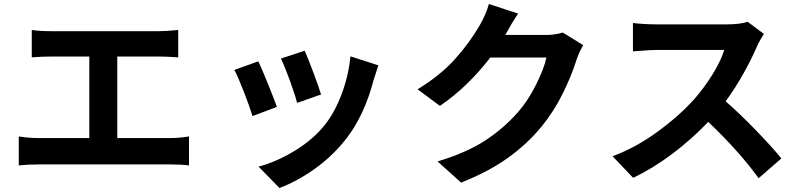

<svg xmlns="http://www.w3.org/2000/svg" viewBox="-20 -848 4010 961"><path d="M74 -165Q125 -157 173 -157H427V-565H234Q189 -565 139 -561V-698Q178 -692 234 -692H778Q814 -692 872 -698V-561Q812 -565 778 -565H567V-157H832Q874 -157 926 -165V-20Q890 -25 832 -25H173Q117 -25 74 -20Z M1505 -594Q1520 -561 1548.5 -485Q1577 -409 1587 -375L1467 -333Q1458 -370 1431.5 -443Q1405 -516 1386 -555ZM1874 -521Q1864 -493 1850 -448Q1805 -273 1714 -155Q1647 -69 1559 -5.5Q1471 58 1379 93L1274 -14Q1362 -37 1454.5 -93Q1547 -149 1606 -223Q1656 -286 1690.5 -378.5Q1725 -471 1734 -566ZM1273 -541Q1290 -505 1319.5 -432.5Q1349 -360 1366 -313L1244 -267Q1230 -313 1200 -390Q1170 -467 1153 -498Z M2573 -780Q2541 -732 2512 -678L2509 -673H2710Q2758 -673 2797 -685L2899 -622Q2877 -584 2866 -550Q2842 -472 2798 -382.5Q2754 -293 2692 -216Q2618 -126 2521 -57Q2424 12 2288 66L2170 -40Q2313 -83 2406.5 -143.5Q2500 -204 2573 -287Q2622 -343 2662 -422Q2702 -501 2715 -560H2434Q2321 -413 2182 -318L2070 -401Q2186 -472 2259 -554Q2332 -636 2382 -723Q2394 -743 2407.5 -773.5Q2421 -804 2427 -828Z M3804 -678Q3796 -667 3785.5 -648.5Q3775 -630 3769 -616Q3741 -551 3700 -478Q3659 -405 3612 -341Q3682 -280 3762.5 -197Q3843 -114 3891 -55L3777 44Q3682 -88 3525 -238Q3442 -151 3345 -78Q3248 -5 3149 42L3046 -66Q3160 -108 3269.5 -187.5Q3379 -267 3456 -353Q3506 -410 3547.5 -477.5Q3589 -545 3605 -598H3266Q3241 -598 3176 -593L3148 -591V-733Q3167 -730 3203 -728Q3239 -726 3266 -726H3619Q3650 -726 3678 -729.5Q3706 -733 3722 -739Z"/></svg>

Font: Sinter Bold
Style: Regular
Weight: 700
Foundry: Adobe & rsms
Version: Version 1.000